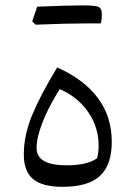

<svg xmlns="http://www.w3.org/2000/svg" viewBox="-20 -703 511 728"><path d="M217.3 5.4Q140.6 5.4 105.5 -23.9Q70.3 -53.2 70.3 -117.2Q70.3 -190.4 101.8 -266.6Q133.3 -342.8 196.8 -447.3Q297.9 -402.3 350.8 -331.8Q403.8 -261.2 403.8 -165Q403.8 -78.1 359.4 -36.4Q314.9 5.4 217.3 5.4ZM206.5 -365.2Q164.1 -297.9 141.4 -239.7Q118.7 -181.6 118.7 -141.6Q118.7 -76.2 232.9 -76.2Q310.1 -76.2 348.1 -103Q354 -125 354 -150.9Q354 -220.2 314.7 -277.6Q275.4 -335 206.5 -365.2ZM312 -614.3Q232.4 -614.3 115.2 -609.4L102.1 -622.1Q113.8 -657.2 121.1 -677.7Q241.7 -682.6 292.5 -682.6Q343.3 -682.6 354.7 -676.3Q366.2 -669.9 366.2 -649.2Q366.2 -628.4 362.3 -614.3Z"/></svg>

Font: Pinar Regular
Style: Regular
Weight: 400
Designer: Amin Abedi
Version: Version 3.000